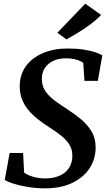

<svg xmlns="http://www.w3.org/2000/svg" viewBox="-20 -1016 582 1047"><path d="M225.5 11Q176 11 130 3.2Q84 -4.5 51 -15.2Q18 -26 6 -35L32.5 -181.5H106L111.5 -75Q129.5 -61 160.8 -52Q192 -43 225.5 -43Q258.5 -43 285.8 -51Q313 -59 332.5 -74.2Q352 -89.5 363 -112.2Q374 -135 374.5 -164Q375.5 -198 360 -224.5Q344.5 -251 315.8 -274.5Q287 -298 247 -323Q216.5 -342.5 188.2 -364.5Q160 -386.5 137.2 -413Q114.5 -439.5 101.2 -471.8Q88 -504 87.5 -543.5Q87.5 -609.5 122 -656Q156.5 -702.5 215.5 -727Q274.5 -751.5 347 -751.5Q397 -751.5 434.5 -745.8Q472 -740 497.8 -731.5Q523.5 -723 538 -714L513.5 -575H440.5L434 -673Q419 -684.5 394.2 -691.2Q369.5 -698 337 -698Q301.5 -698 272.5 -685Q243.5 -672 226 -647.2Q208.5 -622.5 208 -587Q208 -550.5 225.2 -522.8Q242.5 -495 273.8 -471Q305 -447 347 -420.5Q386 -395 421.2 -366Q456.5 -337 479 -299.5Q501.5 -262 501.5 -212.5Q501.5 -149.5 468.8 -99Q436 -48.5 374.2 -18.8Q312.5 11 225.5 11ZM342.5 -801 293 -837.5 445 -996 531.5 -934.5Q504.5 -906.5 470.2 -881.2Q436 -856 402.2 -835.8Q368.5 -815.5 342.5 -801Z"/></svg>

Font: Merriweather 24pt SemiBold
Style: Italic
Weight: 600
Italic angle: -7.8°
Version: Version 2.101